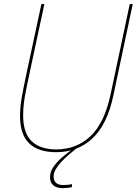

<svg xmlns="http://www.w3.org/2000/svg" viewBox="-20 -758 688 967"><path d="M343 169.5 341.5 185Q332.5 187 319.5 188.2Q306.5 189.5 295 189.5Q277 189.5 262.8 183.8Q248.5 178 240.2 165.8Q232 153.5 232 134Q232 106.5 250.2 80.8Q268.5 55 295.5 32.2Q322.5 9.5 348 -8.5H362Q345 5.5 325.5 22.2Q306 39 288.8 57.2Q271.5 75.5 260.8 94.2Q250 113 250 131Q250 152.5 262.8 163.2Q275.5 174 298.5 174Q309 174 321.8 172.8Q334.5 171.5 343 169.5ZM551 -277.5Q520 -130 445.2 -60.8Q370.5 8.5 263.5 8.5Q173 8.5 127 -36Q81 -80.5 81 -174Q81 -217.5 89.2 -265.2Q97.5 -313 114 -390.5L188.5 -737.5H203.5L130.5 -397Q119 -342 111.2 -304Q103.5 -266 100 -236.5Q96.5 -207 96.5 -177Q96.5 -88 139.5 -46.8Q182.5 -5.5 263.5 -5.5Q365 -5.5 435.8 -72.2Q506.5 -139 537 -283L633.5 -737.5H648.5Z"/></svg>

Font: Epilogue Thin
Style: Italic
Weight: 250
Italic angle: -12°
Designer: Tyler Finck
Foundry: Etcetera Type Co
Version: Version 2.112